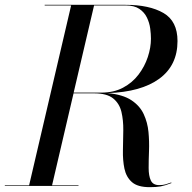

<svg xmlns="http://www.w3.org/2000/svg" viewBox="-60 -770 794 795"><path d="M-40 -2.5H60.5L234.5 -747.5H125V-750H460Q558.5 -750 616.8 -716.2Q675 -682.5 675 -600Q675 -499.5 599.8 -444.2Q524.5 -389 386 -384.5Q448.5 -378.5 483.8 -355.2Q519 -332 535 -297.5Q551 -263 554.8 -223.5Q558.5 -184 557 -145.2Q555.5 -106.5 555.5 -74.2Q555.5 -42 564.5 -22.8Q573.5 -3.5 599 -3.5Q614.5 -3.5 626 -6.8Q637.5 -10 649 -14.5L650 -12Q623 -1.5 605 1.8Q587 5 560 5Q510 5 486.2 -16Q462.5 -37 455.2 -71.8Q448 -106.5 449 -148Q450 -189.5 450.5 -230.8Q451 -272 442.8 -306.8Q434.5 -341.5 408.5 -362.5Q382.5 -383.5 330 -383.5H244.5L155.5 -2.5H265V0H-40ZM460 -747.5H329.5L245 -386.5H360Q411 -386.5 449.5 -407Q488 -427.5 513.5 -461Q539 -494.5 552 -533.8Q565 -573 565 -610Q565 -628.5 562 -651.8Q559 -675 548.5 -697Q538 -719 517 -733.2Q496 -747.5 460 -747.5Z"/></svg>

Font: Bodoni* 72pt
Style: Italic
Weight: 400
Italic angle: -13°
Version: Version 2.3